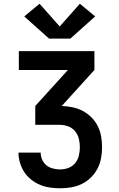

<svg xmlns="http://www.w3.org/2000/svg" viewBox="-20 -1009 640 1029"><path d="M302 0Q274 0 247 -4Q220 -8 194.5 -18.5Q169 -29 147 -46.5Q125 -64 110 -87Q95 -110 87 -137Q79 -164 79 -191H198Q198 -172 206 -153.5Q214 -135 229 -123Q244 -111 263.5 -106Q283 -101 302 -101Q325 -101 346.5 -109Q368 -117 382.5 -134.5Q397 -152 402.5 -174.5Q408 -197 408 -220Q408 -243 402.5 -265.5Q397 -288 382 -306Q367 -324 345 -332Q323 -340 300 -340H169V-441L344 -634H81V-735H486V-634L311 -441Q340 -440 369 -434Q398 -428 423.5 -414.5Q449 -401 470 -380Q491 -359 504 -333Q517 -307 522 -278Q527 -249 527 -219Q527 -190 521.5 -160.5Q516 -131 502 -104.5Q488 -78 466.5 -57Q445 -36 418 -23Q391 -10 361.5 -5Q332 0 302 0ZM243 -802 110 -921 192 -989 300 -867 408 -989 490 -921 357 -802Z"/></svg>

Font: Zed Sans Extended
Style: Bold
Weight: 700
Width: 7
Designer: Belleve Invis
Foundry: Belleve Invis
Version: Version 1.0.0; ttfautohint (v1.8.4)